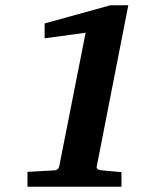

<svg xmlns="http://www.w3.org/2000/svg" viewBox="-20 -707 638 727"><path d="M346.2 -76.2Q344.7 -69.8 350.3 -66.4Q356 -63 365.2 -62L439.9 -55.2V0H84V-56.2L187 -62Q192.9 -62 198 -66.4Q203.1 -70.8 204.1 -76.2L304.2 -583L148.9 -562V-618.2L397.9 -687H465.8Z"/></svg>

Font: Charis SIL Afr
Style: Bold Italic
Weight: 700
Italic angle: -11°
Foundry: SIL International
Version: Version 5.000